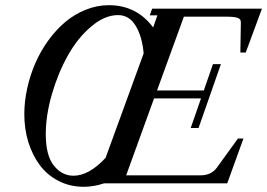

<svg xmlns="http://www.w3.org/2000/svg" viewBox="-20 -696 1015 729"><path d="M297.9 13.2Q245.6 13.2 202.4 -9Q159.2 -31.2 131.1 -69.1Q103 -106.9 87.6 -156.5Q72.3 -206.1 72.3 -262.2Q72.3 -310.5 83.3 -360.4Q94.2 -410.2 114 -455.8Q133.8 -501.5 163.1 -542Q192.4 -582.5 227.3 -612.1Q262.2 -641.6 305.2 -658.9Q348.1 -676.3 393.1 -676.3Q498.5 -676.3 561.5 -591.8L577.6 -637.7H548.8L557.6 -663.1H974.6L913.1 -496.6H892.6L894.5 -610.8Q895 -624 881.6 -628.4Q868.2 -632.8 835.9 -632.8H678.2L576.2 -352.5H753.9L788.6 -452.6H818.8L733.9 -210H704.1L743.2 -322.3H564.9L459 -30.3H741.7Q781.7 -30.3 803.2 -59.1L883.3 -169.9H904.3L842.8 0H375.5Q335.9 13.2 297.9 13.2ZM258.8 -28.8Q317.9 -28.8 380.9 -96.7L525.4 -493.2Q520 -556.6 495.4 -597.7Q470.7 -638.7 428.2 -638.7Q377.4 -638.7 326.2 -595.2Q274.9 -551.8 237.8 -485.6Q200.7 -419.4 177.2 -338.9Q153.8 -258.3 153.8 -186.5Q153.8 -105.5 184.6 -67.1Q215.3 -28.8 258.8 -28.8Z"/></svg>

Font: Elstob 18pt Medium
Style: Italic
Weight: 500
Italic angle: -20°
Designer: Peter S. Baker
Version: Version 1.015